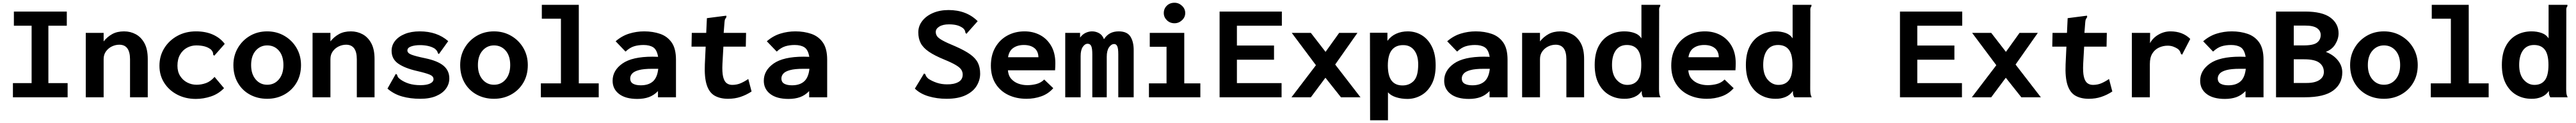

<svg xmlns="http://www.w3.org/2000/svg" viewBox="-20 -707 18740 894"><path d="M74 0V-103H210V-520H81V-623H466V-520H332V-103H472V0Z M604 0V-468H734V-406Q760 -439 796 -459Q832 -479 883 -479Q929 -479 968 -458Q1007 -437 1031 -393Q1055 -349 1055 -278V0H926V-276Q926 -382 848 -382Q820 -382 794 -369.5Q768 -357 751 -333.5Q734 -310 734 -278V0Z M1405 12Q1330 12 1270 -19Q1210 -50 1175 -104.5Q1140 -159 1140 -229Q1140 -300 1175 -356.5Q1210 -413 1270 -446Q1330 -479 1406 -479Q1477 -479 1530 -455Q1583 -431 1615 -388L1546 -310L1539 -302L1531 -309Q1531 -317 1529 -325Q1527 -333 1516 -346Q1495 -363 1468 -370Q1441 -377 1408 -377Q1372 -377 1340.5 -360Q1309 -343 1290 -310Q1271 -277 1271 -229Q1271 -186 1290.5 -155Q1310 -124 1342 -107.5Q1374 -91 1410 -91Q1445 -91 1478.5 -103Q1512 -115 1541 -148L1610 -66Q1569 -24 1514.5 -6Q1460 12 1405 12Z M1924 11Q1854 11 1798 -19.5Q1742 -50 1710 -105.5Q1678 -161 1678 -234Q1678 -303 1710.5 -358.5Q1743 -414 1798.5 -446.5Q1854 -479 1924 -479Q1993 -479 2049 -446.5Q2105 -414 2137.5 -358.5Q2170 -303 2170 -234Q2170 -161 2137.5 -106Q2105 -51 2049 -20Q1993 11 1924 11ZM1924 -91Q1976 -91 2009 -130Q2042 -169 2042 -234Q2042 -301 2009 -339Q1976 -377 1924 -377Q1874 -377 1840.5 -339Q1807 -301 1807 -234Q1807 -169 1840 -130Q1873 -91 1924 -91Z M2254 0V-468H2384V-406Q2410 -439 2446 -459Q2482 -479 2533 -479Q2579 -479 2618 -458Q2657 -437 2681 -393Q2705 -349 2705 -278V0H2576V-276Q2576 -382 2498 -382Q2470 -382 2444 -369.5Q2418 -357 2401 -333.5Q2384 -310 2384 -278V0Z M3038 11Q2965 11 2905 -6Q2845 -23 2799 -63L2855 -162L2860 -170L2868 -165Q2870 -158 2873.5 -150Q2877 -142 2890 -132Q2918 -111 2954.5 -99.5Q2991 -88 3039 -88Q3084 -88 3109 -100Q3134 -112 3134 -132Q3134 -153 3106.5 -164.5Q3079 -176 3014 -191Q2926 -211 2877.5 -244.5Q2829 -278 2829 -338Q2829 -378 2854.5 -410Q2880 -442 2926 -460.5Q2972 -479 3034 -479Q3160 -479 3241 -408L3179 -322L3173 -314L3165 -321Q3164 -329 3160 -335.5Q3156 -342 3144 -353Q3122 -367 3094 -373Q3066 -379 3036 -379Q2998 -379 2971 -369.5Q2944 -360 2944 -340Q2944 -321 2974 -309.5Q3004 -298 3072 -284Q3164 -265 3206.5 -229.5Q3249 -194 3249 -137Q3249 -96 3224.5 -62.5Q3200 -29 3153 -9Q3106 11 3038 11Z M3574 11Q3504 11 3448 -19.5Q3392 -50 3360 -105.5Q3328 -161 3328 -234Q3328 -303 3360.5 -358.5Q3393 -414 3448.5 -446.5Q3504 -479 3574 -479Q3643 -479 3699 -446.5Q3755 -414 3787.5 -358.5Q3820 -303 3820 -234Q3820 -161 3787.5 -106Q3755 -51 3699 -20Q3643 11 3574 11ZM3574 -91Q3626 -91 3659 -130Q3692 -169 3692 -234Q3692 -301 3659 -339Q3626 -377 3574 -377Q3524 -377 3490.5 -339Q3457 -301 3457 -234Q3457 -169 3490 -130Q3523 -91 3574 -91Z M3915 0V-101H4061V-571H3922V-672H4191V-101H4336V0Z M4617 12Q4531 12 4484 -24Q4437 -60 4437 -120Q4437 -195 4508 -245Q4579 -295 4727 -295Q4742 -295 4768 -294Q4759 -346 4732.5 -363Q4706 -380 4662 -380Q4624 -380 4593 -370.5Q4562 -361 4531 -332L4459 -407Q4504 -446 4557 -462.5Q4610 -479 4667 -479Q4730 -479 4782.5 -461Q4835 -443 4866.5 -398.5Q4898 -354 4898 -273V0H4767V-45Q4737 -14 4700.5 -1Q4664 12 4617 12ZM4565 -137Q4565 -110 4586 -98.5Q4607 -87 4642 -87Q4698 -87 4730 -115Q4762 -143 4769 -207Q4757 -207 4745 -207Q4733 -207 4725 -207Q4663 -207 4628 -197.5Q4593 -188 4579 -172Q4565 -156 4565 -137Z M5277 11Q5219 11 5179.5 -11.5Q5140 -34 5122 -89Q5104 -144 5108 -239L5114 -368H5011L5013 -468H5118L5123 -575L5255 -592L5264 -593L5265 -583Q5260 -576 5256 -568.5Q5252 -561 5251 -545L5245 -468H5408L5406 -368H5243L5236 -243Q5233 -182 5241 -149Q5249 -116 5266 -103Q5283 -90 5307 -90Q5342 -90 5371 -103Q5400 -116 5424 -133L5448 -42Q5410 -17 5368 -3Q5326 11 5277 11Z M5717 12Q5631 12 5584 -24Q5537 -60 5537 -120Q5537 -195 5608 -245Q5679 -295 5827 -295Q5842 -295 5868 -294Q5859 -346 5832.5 -363Q5806 -380 5762 -380Q5724 -380 5693 -370.5Q5662 -361 5631 -332L5559 -407Q5604 -446 5657 -462.5Q5710 -479 5767 -479Q5830 -479 5882.5 -461Q5935 -443 5966.5 -398.5Q5998 -354 5998 -273V0H5867V-45Q5837 -14 5800.5 -1Q5764 12 5717 12ZM5665 -137Q5665 -110 5686 -98.5Q5707 -87 5742 -87Q5798 -87 5830 -115Q5862 -143 5869 -207Q5857 -207 5845 -207Q5833 -207 5825 -207Q5763 -207 5728 -197.5Q5693 -188 5679 -172Q5665 -156 5665 -137Z M6866 11Q6797 11 6736 -7Q6675 -25 6636 -63L6698 -165L6703 -173L6712 -168Q6714 -160 6718 -153Q6722 -146 6734 -135Q6761 -117 6795.5 -105.5Q6830 -94 6869 -94Q6920 -93 6952 -110.5Q6984 -128 6984 -165Q6984 -184 6974 -200Q6964 -216 6935 -233.5Q6906 -251 6850 -274Q6779 -303 6737.5 -331.5Q6696 -360 6678.5 -393.5Q6661 -427 6661 -472Q6661 -518 6690 -555Q6719 -592 6768.5 -613Q6818 -634 6881 -634Q7012 -634 7093 -553L7018 -469L7012 -461L7004 -468Q7003 -476 7000.5 -483.5Q6998 -491 6987 -502Q6965 -518 6940.5 -524Q6916 -530 6884 -530Q6840 -530 6814 -514Q6788 -498 6788 -475Q6788 -458 6797.5 -444Q6807 -430 6837.5 -413Q6868 -396 6929 -371Q6998 -341 7038 -312.5Q7078 -284 7094.5 -250.5Q7111 -217 7111 -171Q7111 -125 7085.5 -83Q7060 -41 7005.5 -15Q6951 11 6866 11Z M7448 11Q7374 11 7315.5 -17Q7257 -45 7223 -99Q7189 -153 7189 -230Q7189 -307 7221.5 -363Q7254 -419 7309.5 -449Q7365 -479 7434 -479Q7496 -479 7546.5 -452.5Q7597 -426 7627.5 -374Q7658 -322 7658 -248Q7658 -237 7657.5 -221.5Q7657 -206 7656 -196H7313Q7316 -158 7336.5 -134.5Q7357 -111 7388 -99.5Q7419 -88 7454 -88Q7488 -88 7520.5 -96.5Q7553 -105 7577 -129L7643 -66Q7607 -25 7556 -7Q7505 11 7448 11ZM7314 -291H7535Q7534 -335 7505.5 -357.5Q7477 -380 7429 -380Q7383 -380 7352 -358.5Q7321 -337 7314 -291Z M7730 0V-468H7838V-434Q7856 -458 7879 -468.5Q7902 -479 7925 -479Q7952 -479 7976 -466Q8000 -453 8012 -422Q8047 -479 8119 -479Q8181 -479 8205 -440Q8229 -401 8228 -338V0H8116V-313Q8116 -355 8108.5 -371Q8101 -387 8086 -387Q8065 -387 8048.5 -363Q8032 -339 8032 -294V0H7927V-311Q7927 -356 7919 -372.5Q7911 -389 7893 -389Q7873 -389 7857.5 -366Q7842 -343 7842 -299V0Z M8339 0V-101H8467V-367H8345V-468H8596V-101H8713V0ZM8525 -538Q8492 -538 8469.5 -560Q8447 -582 8447 -612Q8447 -644 8469 -665.5Q8491 -687 8525 -687Q8556 -687 8579.5 -665Q8603 -643 8603 -612Q8603 -582 8579.5 -560Q8556 -538 8525 -538Z M8853 0V-623H9306V-520H8979V-376H9249V-273H8979V-103H9304V0Z M9376 0 9554 -233 9378 -468H9517L9624 -330L9723 -468H9856L9694 -238L9878 0H9736L9623 -142L9517 0Z M9948 167 9947 -469H10074V-410Q10100 -445 10138 -462Q10176 -479 10222 -479Q10278 -479 10324 -451Q10370 -423 10397.5 -368Q10425 -313 10425 -232Q10425 -149 10396 -95Q10367 -41 10320 -14.5Q10273 12 10220 12Q10176 12 10137.5 0Q10099 -12 10078 -36V167ZM10184 -86Q10234 -86 10266 -119.5Q10298 -153 10298 -239Q10298 -304 10269 -341.5Q10240 -379 10190 -379Q10136 -380 10106.5 -344Q10077 -308 10077 -229Q10078 -154 10105 -120Q10132 -86 10184 -86Z M10667 12Q10581 12 10534 -24Q10487 -60 10487 -120Q10487 -195 10558 -245Q10629 -295 10777 -295Q10792 -295 10818 -294Q10809 -346 10782.5 -363Q10756 -380 10712 -380Q10674 -380 10643 -370.5Q10612 -361 10581 -332L10509 -407Q10554 -446 10607 -462.5Q10660 -479 10717 -479Q10780 -479 10832.5 -461Q10885 -443 10916.5 -398.5Q10948 -354 10948 -273V0H10817V-45Q10787 -14 10750.5 -1Q10714 12 10667 12ZM10615 -137Q10615 -110 10636 -98.5Q10657 -87 10692 -87Q10748 -87 10780 -115Q10812 -143 10819 -207Q10807 -207 10795 -207Q10783 -207 10775 -207Q10713 -207 10678 -197.5Q10643 -188 10629 -172Q10615 -156 10615 -137Z M11054 0V-468H11184V-406Q11210 -439 11246 -459Q11282 -479 11333 -479Q11379 -479 11418 -458Q11457 -437 11481 -393Q11505 -349 11505 -278V0H11376V-276Q11376 -382 11298 -382Q11270 -382 11244 -369.5Q11218 -357 11201 -333.5Q11184 -310 11184 -278V0Z M11797 11Q11737 11 11688.5 -16.5Q11640 -44 11611 -98.5Q11582 -153 11582 -235Q11582 -316 11610 -370Q11638 -424 11687 -451.5Q11736 -479 11798 -479Q11837 -479 11870.5 -467.5Q11904 -456 11922 -428V-672H12059V-662Q12054 -656 12052 -649Q12050 -642 12051 -625L12050 -60Q12050 -45 12051.5 -30Q12053 -15 12061 0H11934Q11926 -15 11925 -23Q11924 -31 11924 -46Q11904 -16 11870 -2Q11836 12 11797 11ZM11819 -90Q11869 -90 11895 -124Q11921 -158 11921 -235Q11921 -312 11894.5 -346Q11868 -380 11816 -380Q11764 -380 11736 -341.5Q11708 -303 11708 -235Q11708 -165 11741 -127.5Q11774 -90 11819 -90Z M12398 11Q12324 11 12265.5 -17Q12207 -45 12173 -99Q12139 -153 12139 -230Q12139 -307 12171.5 -363Q12204 -419 12259.5 -449Q12315 -479 12384 -479Q12446 -479 12496.5 -452.5Q12547 -426 12577.5 -374Q12608 -322 12608 -248Q12608 -237 12607.5 -221.5Q12607 -206 12606 -196H12263Q12266 -158 12286.5 -134.5Q12307 -111 12338 -99.5Q12369 -88 12404 -88Q12438 -88 12470.5 -96.5Q12503 -105 12527 -129L12593 -66Q12557 -25 12506 -7Q12455 11 12398 11ZM12264 -291H12485Q12484 -335 12455.5 -357.5Q12427 -380 12379 -380Q12333 -380 12302 -358.5Q12271 -337 12264 -291Z M12897 11Q12837 11 12788.5 -16.5Q12740 -44 12711 -98.5Q12682 -153 12682 -235Q12682 -316 12710 -370Q12738 -424 12787 -451.5Q12836 -479 12898 -479Q12937 -479 12970.5 -467.5Q13004 -456 13022 -428V-672H13159V-662Q13154 -656 13152 -649Q13150 -642 13151 -625L13150 -60Q13150 -45 13151.5 -30Q13153 -15 13161 0H13034Q13026 -15 13025 -23Q13024 -31 13024 -46Q13004 -16 12970 -2Q12936 12 12897 11ZM12919 -90Q12969 -90 12995 -124Q13021 -158 13021 -235Q13021 -312 12994.5 -346Q12968 -380 12916 -380Q12864 -380 12836 -341.5Q12808 -303 12808 -235Q12808 -165 12841 -127.5Q12874 -90 12919 -90Z M13803 0V-623H14256V-520H13929V-376H14199V-273H13929V-103H14254V0Z M14326 0 14504 -233 14328 -468H14467L14574 -330L14673 -468H14806L14644 -238L14828 0H14686L14573 -142L14467 0Z M15177 11Q15119 11 15079.5 -11.5Q15040 -34 15022 -89Q15004 -144 15008 -239L15014 -368H14911L14913 -468H15018L15023 -575L15155 -592L15164 -593L15165 -583Q15160 -576 15156 -568.5Q15152 -561 15151 -545L15145 -468H15308L15306 -368H15143L15136 -243Q15133 -182 15141 -149Q15149 -116 15166 -103Q15183 -90 15207 -90Q15242 -90 15271 -103Q15300 -116 15324 -133L15348 -42Q15310 -17 15268 -3Q15226 11 15177 11Z M15490 -468H15623L15622 -393Q15643 -432 15684 -455.5Q15725 -479 15771 -479Q15860 -479 15915 -424L15860 -318L15857 -310L15848 -314Q15845 -321 15842 -329.5Q15839 -338 15827 -350Q15811 -361 15792 -368Q15773 -375 15751 -375Q15717 -375 15687 -361Q15657 -347 15639 -318Q15621 -289 15621 -242V0H15490Z M16167 12Q16081 12 16034 -24Q15987 -60 15987 -120Q15987 -195 16058 -245Q16129 -295 16277 -295Q16292 -295 16318 -294Q16309 -346 16282.5 -363Q16256 -380 16212 -380Q16174 -380 16143 -370.5Q16112 -361 16081 -332L16009 -407Q16054 -446 16107 -462.5Q16160 -479 16217 -479Q16280 -479 16332.5 -461Q16385 -443 16416.5 -398.5Q16448 -354 16448 -273V0H16317V-45Q16287 -14 16250.5 -1Q16214 12 16167 12ZM16115 -137Q16115 -110 16136 -98.5Q16157 -87 16192 -87Q16248 -87 16280 -115Q16312 -143 16319 -207Q16307 -207 16295 -207Q16283 -207 16275 -207Q16213 -207 16178 -197.5Q16143 -188 16129 -172Q16115 -156 16115 -137Z M16539 0V-623H16750Q16876 -623 16935 -579Q16994 -535 16994 -465Q16994 -425 16970.5 -386Q16947 -347 16901 -330Q16956 -309 16988.5 -269Q17021 -229 17021 -181Q17021 -98 16955 -49Q16889 0 16749 0ZM16668 -377H16740Q16811 -377 16837.5 -397.5Q16864 -418 16864 -453Q16864 -484 16837 -502.5Q16810 -521 16752 -521H16668ZM16668 -104H16762Q16822 -104 16854.5 -125.5Q16887 -147 16887 -184Q16887 -226 16854 -251Q16821 -276 16744 -276H16668Z M17324 11Q17254 11 17198 -19.5Q17142 -50 17110 -105.5Q17078 -161 17078 -234Q17078 -303 17110.5 -358.5Q17143 -414 17198.5 -446.5Q17254 -479 17324 -479Q17393 -479 17449 -446.5Q17505 -414 17537.5 -358.5Q17570 -303 17570 -234Q17570 -161 17537.5 -106Q17505 -51 17449 -20Q17393 11 17324 11ZM17324 -91Q17376 -91 17409 -130Q17442 -169 17442 -234Q17442 -301 17409 -339Q17376 -377 17324 -377Q17274 -377 17240.5 -339Q17207 -301 17207 -234Q17207 -169 17240 -130Q17273 -91 17324 -91Z M17665 0V-101H17811V-571H17672V-672H17941V-101H18086V0Z M18397 11Q18337 11 18288.5 -16.5Q18240 -44 18211 -98.5Q18182 -153 18182 -235Q18182 -316 18210 -370Q18238 -424 18287 -451.5Q18336 -479 18398 -479Q18437 -479 18470.5 -467.5Q18504 -456 18522 -428V-672H18659V-662Q18654 -656 18652 -649Q18650 -642 18651 -625L18650 -60Q18650 -45 18651.5 -30Q18653 -15 18661 0H18534Q18526 -15 18525 -23Q18524 -31 18524 -46Q18504 -16 18470 -2Q18436 12 18397 11ZM18419 -90Q18469 -90 18495 -124Q18521 -158 18521 -235Q18521 -312 18494.5 -346Q18468 -380 18416 -380Q18364 -380 18336 -341.5Q18308 -303 18308 -235Q18308 -165 18341 -127.5Q18374 -90 18419 -90Z"/></svg>

Font: Inconsolata SemiExpanded ExtraBold
Style: Regular
Weight: 800
Width: 6
Monospace: yes
Designer: Raph Levien, Cyreal, Brenton Simpson
Foundry: Raph Levien, Cyreal, Google
Version: Version 3.001; ttfautohint (v1.8.2.53-6de2)